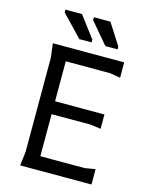

<svg xmlns="http://www.w3.org/2000/svg" viewBox="-131 -981 829 1063"><g transform="rotate(15 283.5 -449.0)"><path d="M90 0 100 -80V-620L90 -700H499V-612L439 -622H185V-393H468V-311L408 -319H185V-78H439L499 -88V0ZM445 -760H375L272 -882V-898H367L445 -776ZM296 -760H226L109 -882V-898H204L296 -776Z"/></g></svg>

Font: AR One Sans
Style: Regular
Weight: 400
Designer: Niteesh Yadav
Foundry: Niteesh Yadav
Version: Version 1.001;gftools[0.9.33]